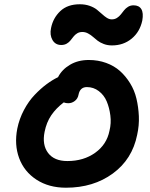

<svg xmlns="http://www.w3.org/2000/svg" viewBox="-20 -916 705 900"><path d="M267.1 -705.1Q239.3 -705.1 225.8 -728.8Q212.4 -752.4 219.2 -784.2Q228.5 -831.5 262.5 -863.8Q296.4 -896 354 -896Q379.4 -896 400.1 -888.7Q420.9 -881.3 434.1 -870.8Q447.3 -860.4 458.3 -850.1Q469.2 -839.8 480.7 -832.5Q492.2 -825.2 503.9 -825.2Q517.6 -825.2 528.3 -832Q539.1 -838.9 546.6 -848.6Q554.2 -858.4 561.8 -867.9Q569.3 -877.4 580.6 -884.3Q591.8 -891.1 606 -891.1Q631.8 -891.1 642.6 -873Q653.3 -855 647 -819.8Q635.7 -766.6 597.2 -734.9Q558.6 -703.1 504.9 -703.1Q483.9 -703.1 466.6 -709.7Q449.2 -716.3 437.5 -725.3Q425.8 -734.4 415.3 -743.7Q404.8 -752.9 392.3 -759.5Q379.9 -766.1 366.2 -766.1Q352.1 -766.1 341.8 -759.8Q331.5 -753.4 324.5 -744.4Q317.4 -735.4 310.5 -726.6Q303.7 -717.8 292.7 -711.4Q281.7 -705.1 267.1 -705.1ZM289.1 -36.1Q209 -36.1 151.1 -73.7Q93.3 -111.3 69.8 -174.6Q46.4 -237.8 61 -313Q70.3 -358.9 92.3 -400.4Q114.3 -441.9 142.6 -471.4Q170.9 -501 198.2 -521.2Q225.6 -541.5 252 -554.2Q270 -589.8 307.9 -612.3Q345.7 -634.8 396 -634.8Q439.9 -634.8 477.5 -621.1Q515.1 -607.4 542.2 -583.3Q569.3 -559.1 589.8 -525.9Q610.4 -492.7 619.6 -453.6Q628.9 -414.6 630.9 -371.3Q632.8 -328.1 623 -284.2Q600.1 -169.4 509 -102.8Q418 -36.1 289.1 -36.1ZM189 -297.9Q176.8 -237.3 205.3 -199.2Q233.9 -161.1 295.9 -161.1Q372.1 -161.1 426.3 -200Q480.5 -238.8 493.2 -303.2Q502 -338.4 497.3 -374.8Q492.7 -411.1 480.2 -440.7Q467.8 -470.2 443.1 -489Q418.5 -507.8 387.2 -507.8Q355 -507.8 348.1 -472.2Q344.7 -453.6 330.8 -442.9Q316.9 -432.1 299.8 -432.1Q288.1 -432.1 278.8 -436Q242.2 -408.2 220 -375.2Q197.8 -342.3 189 -297.9Z"/></svg>

Font: Shantell Sans Irregular
Style: Italic
Weight: 600
Italic angle: -11.31°
Designer: Stephen Nixon, Anya Danilova, Shantell Martin
Foundry: Arrow Type
Version: Version 1.006;[9816181b4]